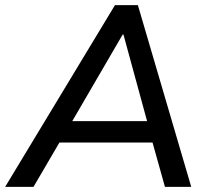

<svg xmlns="http://www.w3.org/2000/svg" viewBox="-50 -725 812 745"><path d="M-30 0 396 -705H485L692 0H590L534 -200L574 -172H147L197 -200L80 0ZM426 -591 217 -232 196 -255H551L527 -232L429 -591Z"/></svg>

Font: Mulish ExtraLight SemiBold
Style: Italic
Weight: 600
Italic angle: -9°
Version: Version 3.603